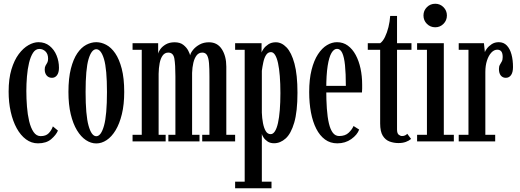

<svg xmlns="http://www.w3.org/2000/svg" viewBox="-20 -754 2772 1024"><path d="M182.5 10.5Q147.5 10.5 118.8 -10.8Q90 -32 69.2 -69.8Q48.5 -107.5 37.2 -157.8Q26 -208 26 -265.5Q26 -334 41 -383.8Q56 -433.5 80 -465.5Q104 -497.5 131.8 -513.2Q159.5 -529 185 -529Q220 -529 244.5 -509.2Q269 -489.5 281.8 -458.2Q294.5 -427 294.5 -392.5Q294.5 -367 284.2 -353Q274 -339 257 -339Q239.5 -339 229 -351.2Q218.5 -363.5 218.5 -383.5Q218.5 -396.5 223 -404Q227.5 -411.5 232 -419.5Q236.5 -427.5 236.5 -441Q236.5 -466 222.8 -479.5Q209 -493 190 -493Q169.5 -493 156.2 -472.5Q143 -452 135 -419Q127 -386 123.8 -346.5Q120.5 -307 120.5 -269Q120.5 -228 123.8 -185.8Q127 -143.5 135.5 -107.8Q144 -72 159 -50Q174 -28 197 -28Q224.5 -28 239.5 -43.2Q254.5 -58.5 262 -80L289 -57.5Q279 -34 253 -11.8Q227 10.5 182.5 10.5Z M493.5 11Q465 11 438.2 -6.8Q411.5 -24.5 390.5 -59.2Q369.5 -94 357.2 -145.2Q345 -196.5 345 -263.5Q345 -337 358 -387.8Q371 -438.5 392.2 -469.8Q413.5 -501 440 -515Q466.5 -529 493.5 -529Q520 -529 546.5 -515Q573 -501 594.5 -469.8Q616 -438.5 629.2 -387.8Q642.5 -337 642.5 -263.5Q642.5 -196.5 630 -145.2Q617.5 -94 596.5 -59.2Q575.5 -24.5 548.8 -6.8Q522 11 493.5 11ZM493.5 -27.5Q519 -27.5 534.8 -84Q550.5 -140.5 550.5 -263.5Q550.5 -385.5 534.8 -438.5Q519 -491.5 493.5 -491.5Q468 -491.5 452.2 -438.5Q436.5 -385.5 436.5 -263.5Q436.5 -140.5 452.2 -84Q468 -27.5 493.5 -27.5Z M687 0V-35H736V-488.5H687V-523.5H823.5V-468Q824.5 -476 834.5 -490.8Q844.5 -505.5 863.8 -517Q883 -528.5 911.5 -528.5Q940.5 -528.5 958 -514.5Q975.5 -500.5 984 -483.8Q992.5 -467 994 -459Q997 -472.5 1010.2 -488.8Q1023.5 -505 1045 -516.8Q1066.5 -528.5 1094.5 -528.5Q1139.5 -528.5 1163.2 -491.5Q1187 -454.5 1187 -398.5V-35H1234V0H1058.5V-35H1097V-347Q1097 -388.5 1094.8 -416.5Q1092.5 -444.5 1084.5 -459Q1076.5 -473.5 1059 -473.5Q1040 -473.5 1028.5 -458.5Q1017 -443.5 1011.2 -419Q1005.5 -394.5 1004.5 -365.5V-35H1044V0H878V-35H915.5V-347Q915.5 -409 910 -441.2Q904.5 -473.5 877.5 -473.5Q859 -473.5 847.8 -458.2Q836.5 -443 831.5 -417.2Q826.5 -391.5 826 -360.5V-35H863.5V0Z M1234 250V215H1285V-488.5H1234V-523.5H1375V-474Q1377 -481 1386 -494Q1395 -507 1411.5 -517.8Q1428 -528.5 1451 -528.5Q1482 -528.5 1508.2 -501.2Q1534.5 -474 1550.5 -414.8Q1566.5 -355.5 1566.5 -259Q1566.5 -159 1549.2 -100Q1532 -41 1503.5 -15.5Q1475 10 1441.5 10Q1421 10 1407 0.5Q1393 -9 1385.5 -20.8Q1378 -32.5 1376.5 -39.5V215H1428V250ZM1423.5 -38.5Q1436.5 -38.5 1446.2 -53.8Q1456 -69 1462.5 -97.8Q1469 -126.5 1472.2 -167Q1475.5 -207.5 1475.5 -257.5Q1475.5 -308.5 1472.2 -348.8Q1469 -389 1462.8 -417.5Q1456.5 -446 1447 -461Q1437.5 -476 1425 -476Q1409 -476 1399.2 -460.8Q1389.5 -445.5 1384.5 -422.5Q1379.5 -399.5 1376.5 -376.5V-153Q1377.5 -124 1382.5 -97.8Q1387.5 -71.5 1397.2 -55Q1407 -38.5 1423.5 -38.5Z M1779 10.5Q1741.5 10.5 1713.5 -10Q1685.5 -30.5 1666.8 -67.2Q1648 -104 1638.5 -154Q1629 -204 1629 -263Q1629 -331.5 1641.8 -381.8Q1654.5 -432 1676 -464.8Q1697.5 -497.5 1723.8 -513.2Q1750 -529 1777.5 -529Q1810 -529 1835 -510.8Q1860 -492.5 1877 -461Q1894 -429.5 1902.8 -388.8Q1911.5 -348 1911.5 -302.5Q1911.5 -292 1911.5 -281.8Q1911.5 -271.5 1910.5 -261H1713.5V-296H1824.5Q1824.5 -362.5 1820 -406.2Q1815.5 -450 1805.2 -471.8Q1795 -493.5 1777.5 -493.5Q1761 -493.5 1748 -471.8Q1735 -450 1727.5 -402.5Q1720 -355 1720 -278Q1720 -221 1723.2 -174.8Q1726.5 -128.5 1734.2 -95.8Q1742 -63 1755.2 -45.8Q1768.5 -28.5 1789 -28.5Q1821.5 -28.5 1840 -46.5Q1858.5 -64.5 1865.5 -82L1895.5 -63Q1885.5 -35 1853.5 -12.2Q1821.5 10.5 1779 10.5Z M2105 9Q2080.5 9 2058 0.8Q2035.5 -7.5 2021.5 -30Q2007.5 -52.5 2007.5 -95.5V-488.5H1941.5V-523.5H2007.5Q2022 -533.5 2033.2 -556.8Q2044.5 -580 2051.8 -609.5Q2059 -639 2061 -669H2097.5V-523.5H2174.5V-488.5H2097.5V-63.5Q2097.5 -42.5 2106.5 -35.5Q2115.5 -28.5 2124 -28.5Q2134 -28.5 2141.2 -32.2Q2148.5 -36 2152 -40.5L2172.5 -13Q2161.5 -3.5 2144.5 2.8Q2127.5 9 2105 9Z M2204.5 0V-35H2257V-488.5H2204.5V-523.5H2347V-35H2400.5V0ZM2301.5 -608.5Q2275 -608.5 2256.8 -626.8Q2238.5 -645 2238.5 -671.5Q2238.5 -697.5 2256.8 -715.8Q2275 -734 2301.5 -734Q2327 -734 2345.2 -715.8Q2363.5 -697.5 2363.5 -671.5Q2363.5 -645 2345.2 -626.8Q2327 -608.5 2301.5 -608.5Z M2426.5 0V-35H2478.5V-488.5H2426.5V-523.5H2561L2566 -476Q2567.5 -482.5 2577 -495.2Q2586.5 -508 2602.5 -518.5Q2618.5 -529 2640 -529Q2666.5 -529 2683.2 -511.2Q2700 -493.5 2708 -463.5Q2716 -433.5 2716 -396.5Q2716 -368.5 2705.8 -353.8Q2695.5 -339 2677.5 -339Q2661 -339 2651 -351.2Q2641 -363.5 2641 -386Q2641 -400 2646 -408.5Q2651 -417 2656 -425.8Q2661 -434.5 2661 -449.5Q2661 -470.5 2653.5 -479.8Q2646 -489 2632 -489Q2615 -489 2600.5 -473.5Q2586 -458 2577.2 -431Q2568.5 -404 2568.5 -370V-35H2621V0Z"/></svg>

Font: Imbue Thin 10pt Medium
Style: Regular
Weight: 500
Version: Version 1.102